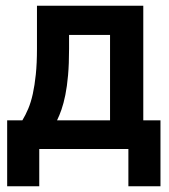

<svg xmlns="http://www.w3.org/2000/svg" viewBox="-20 -520 590 670"><path d="M428 0H117V130H5V-100H58Q69 -118 78.5 -140.5Q88 -163 94.5 -192.5Q101 -222 105 -260.5Q109 -299 109 -350V-500H480V-100H540V130H428ZM221 -350Q221 -297 217.5 -257.5Q214 -218 208 -188.5Q202 -159 194.5 -137.5Q187 -116 179 -100H364V-398H221Z"/></svg>

Font: PT Root UI Web Bold
Style: Regular
Weight: 700
Designer: Vitaly Kuzmin
Foundry: ParaType Ltd.
Version: Version 1.000W